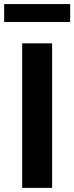

<svg xmlns="http://www.w3.org/2000/svg" viewBox="-44 -910 360 930"><path d="M63.4 0V-700H208.4V0ZM-23.9 -803.5V-890.2H295.9V-803.5Z"/></svg>

Font: Red Hat Display VF
Style: Regular
Weight: 300
Designer: Pentagram, MCKL
Foundry: Pentagram, MCKL
Version: Version 1.023